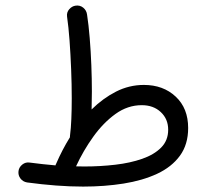

<svg xmlns="http://www.w3.org/2000/svg" viewBox="-20 -650 759 699"><path d="M47.4 -27.3Q49.3 -41.5 61.3 -51Q73.2 -60.5 88.4 -58.1Q135.7 -51.8 182.1 -47.9Q182.6 -50.8 184.1 -53.2Q206.5 -105 234.4 -149.9Q234.4 -152.8 234.9 -156.7Q238.3 -182.1 239.7 -216.6Q241.2 -251 241.2 -292Q241.2 -343.3 239 -397.9Q236.8 -452.6 233.2 -502.7Q229.5 -552.7 224.1 -589.8Q222.2 -605 231.9 -616.2Q241.7 -627.4 254.9 -629.4Q271 -631.8 283 -622.1Q294.9 -612.3 296.9 -597.2Q302.7 -559.6 306.6 -511.7Q310.5 -463.9 312.5 -413.1Q314.5 -362.3 314.5 -316.4Q314.5 -282.2 313.5 -251.5Q354.5 -292 402.3 -316.4Q450.2 -340.8 503.9 -340.8Q574.2 -340.8 619.6 -298.3Q665 -255.9 665 -184.1Q665 -124 635 -83Q605 -42 552 -17.3Q499 7.3 429.9 18.3Q360.8 29.3 282.7 29.3Q235.4 29.3 183.8 25.4Q132.3 21.5 78.6 14.2Q63.5 11.7 54.4 -0.2Q45.4 -12.2 47.4 -27.3ZM496.1 -267.1Q444.8 -267.1 400.4 -235.1Q356 -203.1 319.6 -152.3Q283.2 -101.6 256.8 -44.4Q272 -43.9 287.1 -43.9Q345.2 -43.9 399.7 -50.3Q454.1 -56.6 497.6 -71.8Q541 -86.9 566.7 -112.8Q592.3 -138.7 592.3 -177.7Q592.3 -216.8 565.4 -241.9Q538.6 -267.1 496.1 -267.1Z"/></svg>

Font: Mikhak-FD Regular
Style: FD-Regular
Weight: 400
Designer: Amin Abedi
Version: Version 3.2